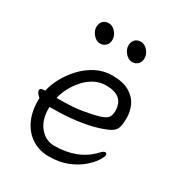

<svg xmlns="http://www.w3.org/2000/svg" viewBox="-171 -816 884 949"><g transform="rotate(30 271.5 -341.5)"><path d="M369 -592Q347 -592 330 -612.5Q313 -633 313 -653Q313 -675 325 -688Q337 -701 359 -701Q379 -701 396.5 -681.5Q414 -662 414 -639Q414 -618 401.5 -605Q389 -592 369 -592ZM186 -592Q164 -592 147 -612.5Q130 -633 130 -653Q130 -675 142 -688Q154 -701 176 -701Q196 -701 213.5 -681.5Q231 -662 231 -639Q231 -618 218.5 -605Q206 -592 186 -592ZM127 -196V-186Q127 -121 160.5 -81Q194 -41 244 -41Q308 -41 361.5 -61.5Q415 -82 455 -125Q462 -133 468 -136.5Q474 -140 478 -140Q488 -140 488 -128Q488 -119 473.5 -96Q459 -73 429 -46.5Q399 -20 353 -1Q307 18 244 18Q193 18 151.5 -7.5Q110 -33 86 -81Q62 -129 62 -195V-209Q53 -216 46.5 -225Q40 -234 40 -241Q40 -254 59 -254Q60 -254 64 -254.5Q68 -255 69 -255Q76 -291 97.5 -331Q119 -371 152 -406.5Q185 -442 227.5 -464Q270 -486 319 -486Q381 -486 417.5 -464.5Q454 -443 469.5 -409.5Q485 -376 485 -340Q485 -306 479.5 -286Q474 -266 454 -253.5Q434 -241 389 -227Q344 -213 281.5 -204.5Q219 -196 140 -196ZM155 -252Q229 -252 279 -260.5Q329 -269 362 -278Q398 -289 408.5 -302Q419 -315 419 -341Q419 -428 318 -428Q281 -428 250 -411Q219 -394 195.5 -367Q172 -340 156.5 -309.5Q141 -279 135 -252Z"/></g></svg>

Font: QiushuiShotai
Style: Regular
Weight: 600
Designer: Fontworks Inc.
Foundry: Fontworks Inc.
Version: Version 1.250